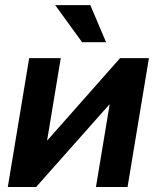

<svg xmlns="http://www.w3.org/2000/svg" viewBox="-20 -748 627 768"><path d="M490.2 0H363.8L418.5 -329.6H417L124.5 0H11.2L96.7 -515.6H223.1L168.5 -186.5H169.4L460.4 -515.6H575.7ZM308.6 -579.1 200.7 -727.5H341.3L404.3 -579.1Z"/></svg>

Font: Inter Display Semi Bold
Style: Italic
Weight: 600
Italic angle: -9.39999°
Designer: Rasmus Andersson
Foundry: rsms
Version: Version 4.000;git-4fc901f